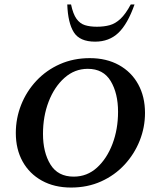

<svg xmlns="http://www.w3.org/2000/svg" viewBox="-20 -832 722 862"><path d="M299 10Q224 10 168 -21Q112 -52 81.5 -107Q51 -162 51 -235Q51 -301 75 -361.5Q99 -422 143.5 -469.5Q188 -517 249 -544Q310 -571 383 -571Q458 -571 514 -540Q570 -509 600.5 -453.5Q631 -398 631 -325Q631 -260 607 -200Q583 -140 539 -92.5Q495 -45 434 -17.5Q373 10 299 10ZM311 -39Q371 -39 415.5 -79.5Q460 -120 485 -186Q510 -252 510 -330Q510 -413 477 -468Q444 -523 374 -523Q315 -523 269.5 -482.5Q224 -442 198.5 -376Q173 -310 173 -231Q173 -148 206.5 -93.5Q240 -39 311 -39ZM407 -645Q338 -645 311.5 -687Q285 -729 282 -812H299Q308 -769 323.5 -747.5Q339 -726 361.5 -719Q384 -712 415 -712Q447 -712 472.5 -719Q498 -726 521 -747.5Q544 -769 567 -812H584Q553 -724 511.5 -684.5Q470 -645 407 -645Z"/></svg>

Font: Spectral SC SemiBold
Style: Italic
Weight: 600
Italic angle: -10°
Designer: Jean-Baptiste Levee
Foundry: Production Type
Version: Version 2.001